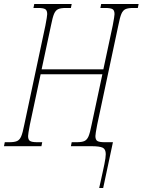

<svg xmlns="http://www.w3.org/2000/svg" viewBox="-43 -734 716 964"><path d="M472 133Q474 125 481 91Q488 57 488 40Q488 15 472.5 7.5Q457 0 415 0H313L317 -20H342Q368 -20 381 -26Q394 -32 401.5 -49.5Q409 -67 417 -108L471 -361H161L107 -108Q98 -61 98 -51Q98 -32 108 -26Q118 -20 144 -20H169L165 0H-23L-19 -20H4Q30 -20 43 -26Q56 -32 63.5 -49.5Q71 -67 79 -108L185 -606Q194 -653 194 -663Q194 -682 184 -688Q174 -694 148 -694H125L129 -714H317L313 -694H288Q262 -694 249 -688Q236 -682 228.5 -664.5Q221 -647 213 -606L166 -386H476L523 -606Q532 -653 532 -663Q532 -682 522 -688Q512 -694 486 -694H461L465 -714H653L649 -694H626Q600 -694 587 -688Q574 -682 566.5 -664.5Q559 -647 551 -606L445 -108Q436 -61 436 -51Q436 -32 446 -26Q456 -20 482 -20H524L475 210H455Z"/></svg>

Font: Noto Serif CondThin
Style: Italic
Weight: 250
Width: 3
Italic angle: -12°
Designer: Monotype Design Team
Foundry: Monotype Imaging Inc.
Version: Version 1.001